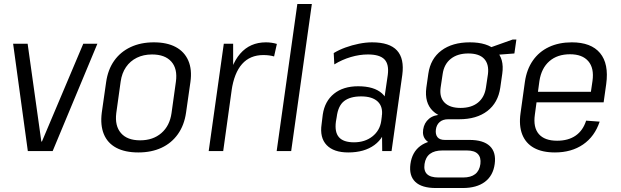

<svg xmlns="http://www.w3.org/2000/svg" viewBox="-20 -760 3123 966"><path d="M46 -540H119L188 -48H191L399 -540H470L245 0H120Z M676 7Q609 7 565 -16.5Q521 -40 502.5 -85Q484 -130 492 -193L514 -347Q523 -410 554.5 -454.5Q586 -499 637 -523Q688 -547 754 -547Q820 -547 864 -523.5Q908 -500 927.5 -455Q947 -410 938 -347L916 -193Q907 -130 875 -85Q843 -40 792.5 -16.5Q742 7 676 7ZM685 -54Q750 -54 792 -90.5Q834 -127 843 -191L865 -349Q874 -414 842 -450Q810 -486 745 -486Q702 -486 668.5 -469.5Q635 -453 614 -422.5Q593 -392 587 -349L565 -191Q557 -127 588.5 -90.5Q620 -54 685 -54Z M1106 -540H1153V-360L1103 0H1030ZM1123 -323Q1139 -433 1188.5 -490Q1238 -547 1318 -547Q1332 -547 1346 -545Q1360 -543 1373 -539L1359 -476Q1335 -483 1305 -483Q1238 -483 1198 -438Q1158 -393 1145 -304Z M1549 -740 1445 0H1372L1476 -740Z M1901 -177 1931 -383Q1938 -437 1914 -461.5Q1890 -486 1831 -486Q1789 -486 1745 -473Q1701 -460 1662 -436L1659 -493Q1685 -509 1718 -521Q1751 -533 1786 -540Q1821 -547 1852 -547Q1940 -547 1977.5 -506Q2015 -465 2004 -383L1950 0H1903ZM1732 7Q1659 7 1623.5 -30Q1588 -67 1598 -135L1604 -184Q1614 -251 1660.5 -288.5Q1707 -326 1782 -326Q1862 -326 1902 -290Q1942 -254 1932 -187L1925 -136Q1915 -68 1864 -30.5Q1813 7 1732 7ZM1761 -44Q1816 -44 1853.5 -73.5Q1891 -103 1898 -151L1901 -174Q1908 -223 1880.5 -249Q1853 -275 1797 -275Q1742 -275 1711.5 -251.5Q1681 -228 1674 -171L1670 -148Q1663 -95 1685.5 -69.5Q1708 -44 1761 -44Z M2290 -160Q2201 -160 2158 -201.5Q2115 -243 2125 -319L2135 -389Q2146 -465 2201 -506Q2256 -547 2344 -547Q2432 -547 2475 -506Q2518 -465 2507 -389L2497 -319Q2486 -243 2432 -201.5Q2378 -160 2290 -160ZM2173 186Q2102 186 2069.5 155Q2037 124 2045 65Q2053 6 2094 -25Q2135 -56 2207 -56H2342Q2412 -56 2444.5 -25Q2477 6 2469 65Q2461 124 2419.5 155Q2378 186 2308 186ZM2310 133Q2388 133 2397 65Q2401 32 2384 14.5Q2367 -3 2329 -3H2206Q2126 -3 2116 65Q2106 133 2186 133ZM2183 -34Q2143 -34 2123.5 -54.5Q2104 -75 2109 -108Q2114 -142 2138.5 -162.5Q2163 -183 2205 -183H2293L2290 -160H2235Q2208 -160 2192 -146Q2176 -132 2173 -108Q2170 -84 2181 -70Q2192 -56 2218 -56H2275L2272 -34ZM2297 -217Q2352 -217 2385 -244Q2418 -271 2425 -320L2435 -387Q2441 -437 2416 -464Q2391 -491 2336 -491Q2282 -491 2248 -464Q2214 -437 2207 -387L2197 -320Q2190 -271 2216.5 -244Q2243 -217 2297 -217ZM2430 -515 2559 -561H2578L2568 -491L2425 -480Z M2772 7Q2708 7 2666.5 -16Q2625 -39 2607.5 -83.5Q2590 -128 2599 -191L2621 -349Q2630 -411 2661 -455.5Q2692 -500 2742 -523.5Q2792 -547 2857 -547Q2954 -547 2999 -493Q3044 -439 3030 -337L3017 -245H2666L2673 -298H2965L2949 -271L2961 -353Q2970 -417 2940 -452Q2910 -487 2848 -487Q2784 -487 2744 -452Q2704 -417 2694 -353L2671 -183Q2662 -119 2691 -85.5Q2720 -52 2783 -52Q2839 -52 2876 -77.5Q2913 -103 2929 -153L2997 -148Q2972 -73 2913.5 -33Q2855 7 2772 7Z"/></svg>

Font: Pathway Extreme SemiCondensed Light
Style: Italic
Weight: 300
Width: 4
Italic angle: -8°
Version: Version 1.001;gftools[0.9.26]